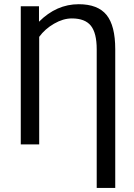

<svg xmlns="http://www.w3.org/2000/svg" viewBox="-20 -689 640 916"><path d="M441.4 207.5V-454.1Q441.4 -531.2 413.6 -566.2Q385.7 -601.1 322.8 -601.1Q281.2 -601.1 237.8 -575.9Q194.3 -550.8 167 -513.2V0H79.1V-659.2H166V-585.4Q249.5 -668.9 355.5 -668.9Q446.8 -668.9 488.3 -617.7Q529.8 -566.4 529.8 -454.1V207.5Z"/></svg>

Font: Cousine
Style: Regular
Weight: 400
Monospace: yes
Designer: Steve Matteson
Foundry: Ascender Corporation
Version: Version 1.20